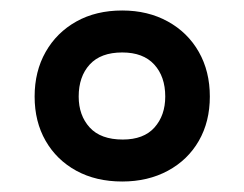

<svg xmlns="http://www.w3.org/2000/svg" viewBox="-20 -744 466 366"><path d="M213 -398Q163 -398 125.5 -418.5Q88 -439 67 -475.5Q46 -512 46 -560Q46 -608 67 -645Q88 -682 125.5 -703Q163 -724 213 -724Q262 -724 300 -703Q338 -682 359 -645Q380 -608 380 -560Q380 -512 359 -475.5Q338 -439 300 -418.5Q262 -398 213 -398ZM214 -478Q254 -478 274.5 -501Q295 -524 295 -560Q295 -598 274 -621Q253 -644 213 -644Q172 -644 151 -621Q130 -598 130 -560Q130 -524 151 -501Q172 -478 214 -478Z"/></svg>

Font: Noto Sans Khmer SemiBold
Style: Regular
Weight: 600
Version: Version 2.003